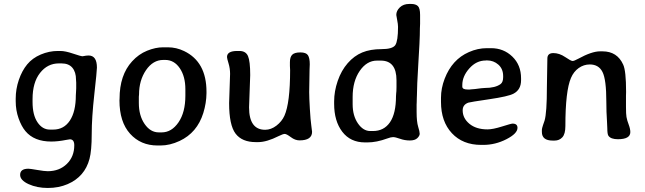

<svg xmlns="http://www.w3.org/2000/svg" viewBox="-20 -728 3269 973"><path d="M145 -226.1V-210.9Q145 -145.5 169.9 -108.4Q194.8 -71.3 232.4 -71.3H249.5Q303.7 -71.3 334 -116.9Q364.3 -162.6 364.3 -245.1Q365.2 -254.9 365.2 -260.3L366.2 -280.3V-309.6Q365.2 -319.3 365.2 -324.2Q365.2 -362.8 346.7 -384.8Q328.1 -406.7 292 -406.7H278.3Q220.7 -406.7 182.9 -358.4Q145 -310.1 145 -226.1ZM428.7 -446.8Q471.2 -446.8 471.2 -385.3Q471.2 -369.1 458 -250.5Q444.8 -131.8 444.8 -48.8Q444.8 35.2 433.6 77.1Q409.7 167.5 322.8 205.1Q277.3 224.6 222.4 224.6Q167.5 224.6 124.8 205.1Q82 185.5 82 158.2Q82 127 124 127Q132.3 127 168.9 133.3Q205.6 139.6 221.7 139.6Q280.8 139.6 318.6 102.8Q356.4 65.9 356.4 8.3Q356.4 -22 334 -22Q330.1 -22 315.4 -19Q273.9 -10.7 239.7 -10.7Q152.8 -10.7 108.9 -63.5Q88.4 -87.9 74 -128.7Q59.6 -169.4 59.6 -214.8V-228.5Q59.6 -276.4 75.4 -323Q91.3 -369.6 117.7 -401.6Q144 -433.6 186.5 -451.7Q229 -469.7 273.4 -469.7H286.1Q311 -469.7 350.3 -456.3Q389.6 -442.9 398.4 -442.9Q418 -446.8 428.7 -446.8Z M683.6 -206.1Q683.6 -142.1 712.9 -99.6Q742.2 -57.1 784.7 -57.1H799.3Q849.6 -57.1 884.5 -107.9Q919.4 -158.7 919.4 -243.2V-275.4Q919.4 -340.8 890.9 -382.6Q862.3 -424.3 817.4 -424.3H807.6Q755.4 -424.3 720 -372.6Q684.6 -320.8 684.6 -249L683.6 -237.8ZM793.9 9.3H778.3Q692.9 9.3 639.2 -50.3Q585.4 -109.9 585.4 -219.2L585.9 -227.5Q585.9 -347.7 649.4 -417Q682.6 -453.6 725.3 -470.9Q768.1 -488.3 806.6 -488.3H830.6Q873.5 -488.3 913.1 -469.2Q1026.4 -414.6 1026.4 -263.2V-255.4Q1025.9 -206.1 1010.3 -155.3Q979 -55.2 890.1 -13.7Q840.8 9.3 793.9 9.3Z M1130.4 -439Q1130.4 -469.7 1182.1 -469.7H1193.4Q1225.6 -469.7 1236.8 -443.8Q1248 -418 1248 -347.2L1242.2 -184.1Q1242.2 -70.3 1323.7 -70.3Q1353.5 -70.3 1380.9 -91.3Q1408.2 -112.3 1421.4 -141.6Q1450.2 -206.1 1450.2 -372.6L1449.2 -394V-413.1Q1449.2 -439 1460.9 -450.7Q1472.7 -462.4 1502 -462.4Q1531.2 -462.4 1540.5 -448.2Q1549.8 -434.1 1549.8 -402.3L1548.8 -376.5L1546.9 -261.2Q1546.9 -233.4 1550.3 -175.8Q1553.7 -118.2 1557.6 -91.6Q1561.5 -64.9 1561.5 -60.1Q1561.5 -16.6 1497.6 -16.6Q1475.6 -16.6 1453.9 -33Q1432.1 -49.3 1423.1 -49.3Q1414.1 -49.3 1392.6 -38.6Q1331.5 -7.8 1288.6 -7.8H1276.4Q1206.5 -7.8 1173.8 -50.8Q1141.1 -93.8 1141.1 -205.6L1146 -353.5Q1146 -381.3 1138.2 -406.7Q1130.4 -432.1 1130.4 -439Z M1767.1 -236.8V-199.7Q1767.1 -141.6 1793.7 -102.8Q1820.3 -64 1856.4 -64H1870.1Q1925.8 -64 1956.3 -108.4Q1986.8 -152.8 1986.8 -240.7Q1987.8 -251.5 1987.8 -256.3L1988.8 -266.1L1989.3 -286.6V-321.3Q1989.3 -420.9 1909.7 -420.9H1890.6Q1838.9 -420.9 1803 -368.7Q1767.1 -316.4 1767.1 -236.8ZM1673.3 -214.4Q1673.3 -265.1 1691.4 -317.9Q1709.5 -370.6 1742.2 -408Q1774.9 -445.3 1815.9 -462.2Q1856.9 -479 1913.3 -479Q1969.7 -479 1983.4 -499.8Q1997.1 -520.5 1997.1 -591.8Q1997.1 -605 1992.7 -627Q1988.3 -648.9 1988.3 -652.3Q1988.3 -673.3 2006.3 -690.7Q2024.4 -708 2053.7 -708H2063.5Q2086.4 -708 2097.7 -697.3Q2108.9 -686.5 2108.9 -652.3V-606.9L2107.9 -584Q2107.4 -572.3 2107.4 -550Q2107.4 -527.8 2100.1 -408.2Q2092.8 -288.6 2092.8 -243.7L2092.3 -231.9Q2091.8 -220.2 2091.8 -209.5L2091.3 -198.2Q2091.3 -198.2 2091.3 -160.2Q2091.3 -110.8 2099.1 -85.9Q2106.9 -61 2106.9 -50.3Q2106.9 -39.6 2094.7 -27.8Q2082.5 -16.1 2056.9 -16.1Q2031.2 -16.1 2007.3 -24.7Q1983.4 -33.2 1972.2 -33.2Q1960.9 -33.2 1942.9 -26.4Q1888.2 -6.3 1842.8 -6.3Q1841.8 -6.3 1840.8 -6.3H1829.6Q1755.9 -6.3 1714.6 -60.3Q1673.3 -114.3 1673.3 -202.1Z M2322.8 -296.9V-289.1Q2322.8 -274.4 2349.6 -274.4H2361.3L2364.3 -274.9L2388.2 -276.9Q2425.8 -282.2 2437 -282.2Q2490.2 -282.2 2517.1 -302.2Q2529.8 -312 2529.8 -336.9V-342.3Q2529.8 -378.9 2505.6 -400.4Q2481.4 -421.9 2447.8 -421.9H2444.3L2441.4 -421.4Q2394 -421.4 2358.4 -381.3Q2322.8 -341.3 2322.8 -296.9ZM2429.2 6.3H2418.5Q2325.2 6.3 2270 -53Q2214.8 -112.3 2214.8 -211.4V-232.9Q2214.8 -280.3 2233.4 -329.1Q2271 -426.8 2356 -463.9Q2400.9 -483.9 2447.3 -483.9H2468.3Q2532.2 -483.9 2576.4 -441.2Q2620.6 -398.4 2620.6 -331.1V-321.3Q2620.6 -273.4 2582.5 -253.4Q2556.2 -239.3 2459.5 -225.1Q2362.8 -210.9 2354 -208Q2324.7 -197.8 2324.7 -168.9Q2324.7 -128.9 2358.9 -100.6Q2393.1 -72.3 2450.7 -72.3Q2477.5 -72.3 2523.9 -86.9Q2570.3 -101.6 2577.6 -101.6Q2602.5 -101.6 2602.5 -80.1Q2602.5 -51.3 2546.4 -22.5Q2490.2 6.3 2429.2 6.3Z M3174.3 -58.6Q3174.3 -22.5 3111.3 -22.5Q3075.7 -22.5 3063.5 -39.6Q3057.6 -47.9 3057.6 -78.6L3056.2 -109.9Q3052.7 -161.1 3052.7 -212.9Q3052.7 -324.7 3033.4 -363Q3014.2 -401.4 2968.8 -401.4Q2938.5 -401.4 2912.8 -383.3Q2887.2 -365.2 2873.5 -333Q2845.2 -267.1 2845.2 -89.4Q2845.2 -48.8 2829.8 -32.2Q2814.5 -15.6 2790.5 -15.6H2780.8Q2726.1 -15.6 2726.1 -59.1V-70.8Q2726.1 -76.2 2731.9 -94.2L2739.7 -116.7Q2751.5 -156.2 2751.5 -286.1L2753.9 -431.2Q2753.9 -459 2784.2 -459Q2814.5 -459 2844 -439Q2873.5 -418.9 2881.6 -418.9Q2889.6 -418.9 2910.2 -430.2Q2979 -467.8 3020.5 -467.8H3033.2Q3107.9 -467.8 3138.2 -400.4Q3152.8 -368.7 3152.8 -263.7V-260.3Q3152.8 -251.5 3152.3 -242.7Q3152.3 -218.8 3152.3 -217.8Q3152.3 -208.5 3152.3 -199.7Q3152.3 -192.9 3152.3 -186.5Q3152.3 -148.9 3154.8 -135.3Q3158.2 -116.7 3166 -96.7Q3174.3 -74.7 3174.3 -58.6Z"/></svg>

Font: Averia Gruesa Libre
Style: Regular
Weight: 500
Italic angle: -1.70001°
Version: Version 1.001